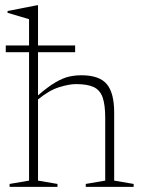

<svg xmlns="http://www.w3.org/2000/svg" viewBox="-20 -730 554 750"><path d="M204.5 0H17.5V-11.5L93.5 -24.5V-526H2.5V-552.5H93.5V-655L9.5 -680V-687L124.5 -709.5H128.5V-552.5H273.5V-526H128.5V-357.5Q169 -392.5 198.2 -409.2Q227.5 -426 251 -431Q274.5 -436 298 -436Q368 -436 397 -401.5Q426 -367 426 -290.5V-24.5L502 -11.5V0H315V-11.5L391 -24.5V-269.5Q391 -321 380.8 -349.8Q370.5 -378.5 345.8 -390Q321 -401.5 277 -401.5Q249.5 -401.5 210.5 -389.2Q171.5 -377 128.5 -341.5V-24.5L204.5 -11.5Z"/></svg>

Font: Newsreader 16pt ExtraLight
Style: Regular
Weight: 275
Designer: Hugues Gentile
Foundry: Production Type
Version: Version 1.003; ttfautohint (v1.8.3)